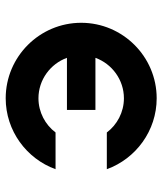

<svg xmlns="http://www.w3.org/2000/svg" viewBox="32 -597 570 674"><g transform="rotate(-90 317.0 -260.0)"><path d="M574 -260C574 -406 455 -525 309 -525C195 -525 97 -452 60 -350H189C216 -386 260 -410 309 -410C374 -410 430 -368 451 -310H268V-210H451C430 -152 374 -110 309 -110C260 -110 216 -134 189 -170H60C97 -68 195 5 309 5C455 5 574 -114 574 -260Z"/></g></svg>

Font: Grotesk 03
Style: Bold
Weight: 500
Designer: Frank Adebiaye, contributions by Jérémy Landes, Ariel Martín Pérez
Foundry: Velvetyne Type Foundry
Version: Version 3.000;Glyphs 3.1.2 (3150)